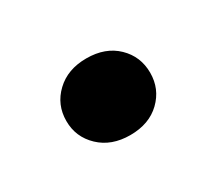

<svg xmlns="http://www.w3.org/2000/svg" viewBox="-46 -241 389 338"><g transform="rotate(-30 148.0 -72.0)"><path d="M59.1 -72.3Q59.1 -105.5 82.8 -127.9Q106.4 -150.4 144.5 -150.4Q183.1 -150.4 206.3 -127.9Q229.5 -105.5 229.5 -72.3Q229.5 -39.6 206.3 -17.1Q183.1 5.4 144.5 5.4Q106.4 5.4 82.8 -17.1Q59.1 -39.6 59.1 -72.3Z"/></g></svg>

Font: Roboto ExtraBold
Style: Regular
Weight: 800
Designer: Christian Robertson
Foundry: Google
Version: Version 3.009; 2024